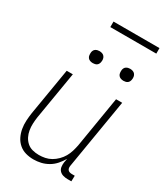

<svg xmlns="http://www.w3.org/2000/svg" viewBox="-219 -985 938 1085"><g transform="rotate(30 250.0 -442.5)"><path d="M186 8Q159 8 134.5 1Q110 -6 91 -22.5Q72 -39 61 -61.5Q50 -84 45.5 -109.5Q41 -135 42.5 -162Q44 -189 48 -215L99 -520H139L87 -209Q84 -188 83 -166.5Q82 -145 85.5 -124Q89 -103 98 -85Q107 -67 122 -53.5Q137 -40 157.5 -34.5Q178 -29 200 -29Q220 -29 240 -33Q260 -37 278.5 -47.5Q297 -58 313 -74Q329 -90 339.5 -108.5Q350 -127 356 -147Q362 -167 366 -187L421 -520H461L385 -64Q384 -57 385 -50Q386 -43 390.5 -38Q395 -33 402 -31Q409 -29 416 -29H435L434 8H409Q394 8 380 4Q366 0 356.5 -10Q347 -20 345 -34.5Q343 -49 345 -64L350 -90Q337 -68 320 -48.5Q303 -29 280.5 -16Q258 -3 234 2.5Q210 8 186 8ZM405 -631Q395 -631 386.5 -634Q378 -637 372.5 -644Q367 -651 366 -660.5Q365 -670 366 -680Q367 -686 370 -692Q373 -698 379 -702Q385 -706 391.5 -707.5Q398 -709 404 -709Q414 -709 422.5 -706Q431 -703 436.5 -696Q442 -689 443.5 -679.5Q445 -670 443 -660Q442 -654 439 -648Q436 -642 430.5 -638Q425 -634 418 -632.5Q411 -631 405 -631ZM205 -631Q195 -631 186.5 -634Q178 -637 172.5 -644Q167 -651 166 -660.5Q165 -670 166 -680Q167 -686 170 -692Q173 -698 179 -702Q185 -706 191.5 -707.5Q198 -709 204 -709Q214 -709 222.5 -706Q231 -703 236.5 -696Q242 -689 243.5 -679.5Q245 -670 243 -660Q242 -654 239 -648Q236 -642 230.5 -638Q225 -634 218 -632.5Q211 -631 205 -631ZM189 -857V-893H489V-857Z"/></g></svg>

Font: Iosevka Extralight
Style: Italic
Weight: 200
Italic angle: -9°
Monospace: yes
Designer: Belleve Invis
Foundry: Belleve Invis
Version: Version 32.5.0; ttfautohint (v1.8.4)